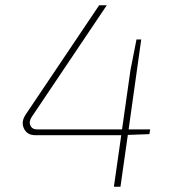

<svg xmlns="http://www.w3.org/2000/svg" viewBox="-20 -710 660 730"><path d="M551 -218 548 -200 466 -197 438 0H413L441 -196H114Q83 -196 71 -221.5Q59 -247 78 -275L357 -690H386L101 -266Q89 -248 95.5 -233Q102 -218 121 -218H444L476 -443L499 -560H517L469 -218Z"/></svg>

Font: Ezarion Thin
Style: Italic
Weight: 250
Italic angle: -8°
Designer: Natanael Gama
Version: Version 1.001;PS 001.001;hotconv 1.0.70;makeotf.lib2.5.58329